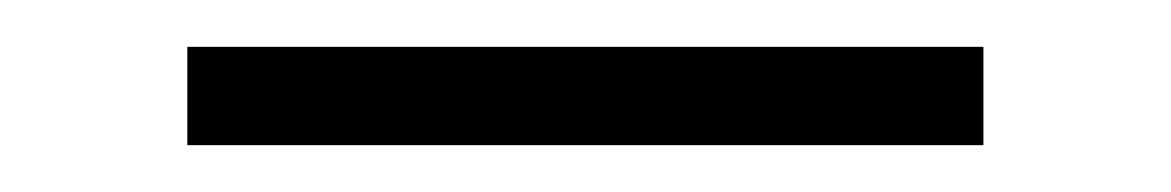

<svg xmlns="http://www.w3.org/2000/svg" viewBox="-20 -341 500 82"><path d="M60 -279V-321H400V-279Z"/></svg>

Font: Kalnia Thin Medium
Style: Regular
Weight: 500
Version: Version 1.105